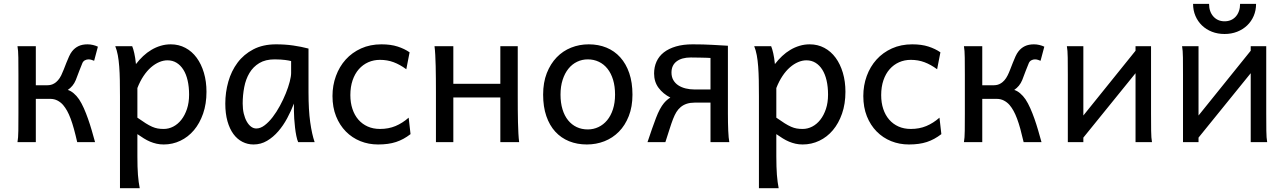

<svg xmlns="http://www.w3.org/2000/svg" viewBox="-20 -738 6678 997"><path d="M166 -295.4H227.1Q235.4 -295.4 244.6 -297.6Q253.9 -299.8 263.2 -305.7Q272.5 -311.5 281.2 -321.3Q290 -331.1 297.9 -346.7Q304.2 -359.4 311 -377L324.7 -412.1Q331.5 -429.7 338.9 -445.6Q346.2 -461.4 354 -471.2Q368.2 -489.3 387.7 -498.5Q407.2 -507.8 434.6 -507.8Q448.7 -507.8 462.9 -504.4Q477.1 -501 488.3 -495.6L468.8 -422.4Q462.9 -424.8 455.3 -427.2Q447.8 -429.7 439.5 -429.7Q430.2 -429.7 421.1 -425Q412.1 -420.4 407.7 -410.2Q400.9 -394.5 392.1 -371.1Q383.3 -347.7 373.5 -322.3Q366.7 -305.7 356.2 -293Q345.7 -280.3 332 -271Q347.2 -266.6 362.5 -253.7Q377.9 -240.7 390.6 -222.2Q403.8 -202.1 415.3 -176.3Q426.8 -150.4 437 -121.3Q447.3 -92.3 456.3 -61.3Q465.3 -30.3 473.6 0H380.9Q372.1 -38.6 363.8 -68.6Q355.5 -98.6 346.7 -122.1Q337.9 -145.5 328.4 -162.6Q318.8 -179.7 307.6 -192.9Q295.4 -207 278.6 -215.8Q261.7 -224.6 241.7 -224.6H166V0H70.8Q74.7 -20.5 75.2 -59.3Q75.7 -98.1 75.7 -148.9V-349.1Q75.7 -399.9 75.2 -438.7Q74.7 -477.5 70.8 -498H166Z M693.4 -127Q718.3 -109.4 736.6 -97.9Q754.9 -86.4 770 -79.8Q785.2 -73.2 799.1 -70.8Q813 -68.4 830.1 -68.4Q856 -68.4 879.6 -80.6Q903.3 -92.8 921.6 -116Q939.9 -139.2 950.9 -172.1Q961.9 -205.1 961.9 -246.6Q961.9 -287.1 954.3 -320.1Q946.8 -353 932.1 -376.2Q917.5 -399.4 896.7 -412.1Q876 -424.8 849.6 -424.8Q828.6 -424.8 806.6 -415.5Q784.7 -406.2 763.9 -388.2Q743.2 -370.1 725.1 -343Q707 -315.9 693.4 -280.8ZM603 -236.8Q603 -282.2 602.3 -321Q601.6 -359.9 599.1 -392.3Q596.7 -424.8 591.8 -451.2Q586.9 -477.5 578.6 -498H666.5Q671.9 -485.4 677.2 -462.2Q682.6 -439 686 -405.3Q703.1 -427.7 723.4 -446.8Q743.7 -465.8 766.4 -479.2Q789.1 -492.7 814.2 -500.2Q839.4 -507.8 866.7 -507.8Q908.2 -507.8 942.6 -489.5Q977.1 -471.2 1001.2 -438.2Q1025.4 -405.3 1038.8 -360.1Q1052.2 -314.9 1052.2 -261.2Q1052.2 -198.7 1034.7 -148.2Q1017.1 -97.7 987.1 -62Q957 -26.4 916.5 -7.1Q876 12.2 830.1 12.2Q810.5 12.2 793.2 8.3Q775.9 4.4 759.5 -2.4Q743.2 -9.3 727.1 -19.3Q710.9 -29.3 693.4 -41.5V73.2Q693.4 102.5 694.1 126.2Q694.8 149.9 696.3 169.9Q697.8 189.9 700.2 206.8Q702.6 223.6 705.6 239.3H603Z M1491.7 -420.9Q1485.8 -422.4 1478.5 -423.8Q1471.2 -425.3 1461.2 -426.5Q1451.2 -427.7 1437.7 -428.7Q1424.3 -429.7 1406.2 -429.7Q1358.4 -429.7 1326.4 -410.4Q1294.4 -391.1 1275.4 -359.1Q1256.3 -327.1 1248.3 -285.6Q1240.2 -244.1 1240.2 -200.2Q1240.2 -171.9 1245.8 -148.2Q1251.5 -124.5 1261.2 -107.2Q1271 -89.8 1283.7 -80.3Q1296.4 -70.8 1311 -70.8Q1332.5 -70.8 1354.2 -87.4Q1376 -104 1396 -130.1Q1416 -156.2 1433.6 -188.7Q1451.2 -221.2 1464.1 -253.2Q1477.1 -285.2 1484.4 -313.5Q1491.7 -341.8 1491.7 -358.9ZM1528.3 0Q1522.9 -11.7 1518.8 -32.2Q1514.6 -52.7 1512 -75.9Q1509.3 -99.1 1507.8 -122.1Q1506.3 -145 1506.3 -161.1V-200.2Q1491.7 -162.1 1471.4 -124.3Q1451.2 -86.4 1425 -56.2Q1398.9 -25.9 1366.7 -6.8Q1334.5 12.2 1296.4 12.2Q1265.6 12.2 1238.8 -1.5Q1211.9 -15.1 1192.1 -42Q1172.4 -68.8 1161.1 -108.6Q1149.9 -148.4 1149.9 -200.2Q1149.9 -258.3 1165.5 -313.7Q1181.2 -369.1 1213.4 -412.4Q1245.6 -455.6 1295.4 -481.7Q1345.2 -507.8 1413.6 -507.8Q1460.9 -507.8 1502.9 -501.7Q1544.9 -495.6 1582 -485.8V-258.8Q1582 -166.5 1590.8 -103.8Q1599.6 -41 1613.8 0Z M2089.8 -378.4Q2056.6 -402.8 2023.9 -415Q1991.2 -427.2 1953.1 -427.2Q1920.4 -427.2 1892.3 -414.8Q1864.3 -402.3 1843.5 -378.9Q1822.8 -355.5 1811 -321.3Q1799.3 -287.1 1799.3 -244.1Q1799.3 -204.6 1810.1 -172.4Q1820.8 -140.1 1840.8 -116.9Q1860.8 -93.8 1889.2 -81.1Q1917.5 -68.4 1953.1 -68.4Q1997.6 -68.4 2033.7 -83.5Q2069.8 -98.6 2102.1 -127L2111.8 -41.5Q2093.3 -27.3 2075 -17.3Q2056.6 -7.3 2036.6 -0.7Q2016.6 5.9 1993.7 9Q1970.7 12.2 1943.4 12.2Q1894 12.2 1851.1 -5.1Q1808.1 -22.5 1775.9 -55.2Q1743.7 -87.9 1725.1 -134.3Q1706.5 -180.7 1706.5 -239.3Q1706.5 -294.4 1724.4 -343.3Q1742.2 -392.1 1775.1 -428.7Q1808.1 -465.3 1855.2 -486.6Q1902.3 -507.8 1960.4 -507.8Q2009.3 -507.8 2044.7 -496.3Q2080.1 -484.9 2106.9 -466.3Z M2243.7 -258.8Q2243.7 -294.4 2243.4 -329.1Q2243.2 -363.8 2242.4 -394.8Q2241.7 -425.8 2240.2 -452.4Q2238.8 -479 2236.3 -498H2334V-302.7H2578.1V-498H2668.5V-239.3Q2668.5 -203.6 2668.7 -168.9Q2668.9 -134.3 2669.7 -103Q2670.4 -71.8 2671.9 -45.4Q2673.3 -19 2675.8 0H2578.1V-231.9H2334V0H2243.7Z M2890.6 -246.6Q2890.6 -204.1 2900.9 -170.4Q2911.1 -136.7 2929.9 -113.5Q2948.7 -90.3 2974.6 -78.1Q3000.5 -65.9 3032.2 -65.9Q3061.5 -65.9 3087.4 -78.1Q3113.3 -90.3 3132.6 -113.5Q3151.9 -136.7 3162.8 -170.4Q3173.8 -204.1 3173.8 -246.6Q3173.8 -289.6 3163.6 -323.5Q3153.3 -357.4 3134.5 -381.1Q3115.7 -404.8 3089.6 -417.2Q3063.5 -429.7 3032.2 -429.7Q3002.4 -429.7 2976.6 -417.2Q2950.7 -404.8 2931.6 -381.1Q2912.6 -357.4 2901.6 -323.5Q2890.6 -289.6 2890.6 -246.6ZM2800.3 -246.6Q2800.3 -309.6 2819.3 -358.2Q2838.4 -406.7 2870.6 -440.2Q2902.8 -473.6 2945.8 -490.7Q2988.8 -507.8 3037.1 -507.8Q3087.4 -507.8 3129.2 -490.7Q3170.9 -473.6 3200.9 -440.2Q3231 -406.7 3247.6 -358.2Q3264.2 -309.6 3264.2 -246.6Q3264.2 -183.6 3245.1 -135.3Q3226.1 -86.9 3193.8 -54.2Q3161.6 -21.5 3118.7 -4.6Q3075.7 12.2 3027.3 12.2Q2977.1 12.2 2935.3 -4.6Q2893.6 -21.5 2863.5 -54.2Q2833.5 -86.9 2816.9 -135.3Q2800.3 -183.6 2800.3 -246.6Z M3669.4 -273.4V-437Q3662.6 -437.5 3649.2 -438Q3635.7 -438.5 3620.4 -438.7Q3605 -439 3590.3 -439.2Q3575.7 -439.5 3566.9 -439.5Q3520 -439.5 3493.4 -419.2Q3466.8 -398.9 3466.8 -361.3Q3466.8 -338.9 3476.3 -322.3Q3485.8 -305.7 3502.2 -294.9Q3518.6 -284.2 3540.3 -278.8Q3562 -273.4 3586.4 -273.4ZM3586.4 -205.1Q3542 -205.1 3514.2 -181.6Q3501.5 -170.9 3492.4 -156.2Q3483.4 -141.6 3475.1 -120.4Q3466.8 -99.1 3457.5 -69.6Q3448.2 -40 3435.1 0H3342.3Q3367.2 -75.2 3386.5 -125.7Q3405.8 -176.3 3427.7 -202.6Q3435.1 -211.4 3443.6 -218.8Q3452.1 -226.1 3460.9 -231.4Q3423.3 -250.5 3399.9 -281.7Q3376.5 -313 3376.5 -356.4Q3376.5 -390.1 3389.2 -418.2Q3401.9 -446.3 3427.2 -466.1Q3452.6 -485.8 3490 -496.8Q3527.3 -507.8 3576.7 -507.8Q3632.8 -507.8 3679.7 -505.1Q3726.6 -502.4 3759.8 -500.5V-148.9Q3759.8 -98.1 3761.5 -59.3Q3763.2 -20.5 3767.1 0H3669.4V-205.1Z M4011.2 -127Q4036.1 -109.4 4054.4 -97.9Q4072.8 -86.4 4087.9 -79.8Q4103 -73.2 4116.9 -70.8Q4130.9 -68.4 4147.9 -68.4Q4173.8 -68.4 4197.5 -80.6Q4221.2 -92.8 4239.5 -116Q4257.8 -139.2 4268.8 -172.1Q4279.8 -205.1 4279.8 -246.6Q4279.8 -287.1 4272.2 -320.1Q4264.6 -353 4250 -376.2Q4235.4 -399.4 4214.6 -412.1Q4193.8 -424.8 4167.5 -424.8Q4146.5 -424.8 4124.5 -415.5Q4102.5 -406.2 4081.8 -388.2Q4061 -370.1 4043 -343Q4024.9 -315.9 4011.2 -280.8ZM3920.9 -236.8Q3920.9 -282.2 3920.2 -321Q3919.4 -359.9 3917 -392.3Q3914.6 -424.8 3909.7 -451.2Q3904.8 -477.5 3896.5 -498H3984.4Q3989.7 -485.4 3995.1 -462.2Q4000.5 -439 4003.9 -405.3Q4021 -427.7 4041.3 -446.8Q4061.5 -465.8 4084.2 -479.2Q4106.9 -492.7 4132.1 -500.2Q4157.2 -507.8 4184.6 -507.8Q4226.1 -507.8 4260.5 -489.5Q4294.9 -471.2 4319.1 -438.2Q4343.3 -405.3 4356.7 -360.1Q4370.1 -314.9 4370.1 -261.2Q4370.1 -198.7 4352.5 -148.2Q4335 -97.7 4304.9 -62Q4274.9 -26.4 4234.4 -7.1Q4193.8 12.2 4147.9 12.2Q4128.4 12.2 4111.1 8.3Q4093.8 4.4 4077.4 -2.4Q4061 -9.3 4044.9 -19.3Q4028.8 -29.3 4011.2 -41.5V73.2Q4011.2 102.5 4012 126.2Q4012.7 149.9 4014.2 169.9Q4015.6 189.9 4018.1 206.8Q4020.5 223.6 4023.4 239.3H3920.9Z M4846.2 -378.4Q4813 -402.8 4780.3 -415Q4747.6 -427.2 4709.5 -427.2Q4676.8 -427.2 4648.7 -414.8Q4620.6 -402.3 4599.9 -378.9Q4579.1 -355.5 4567.4 -321.3Q4555.7 -287.1 4555.7 -244.1Q4555.7 -204.6 4566.4 -172.4Q4577.1 -140.1 4597.2 -116.9Q4617.2 -93.8 4645.5 -81.1Q4673.8 -68.4 4709.5 -68.4Q4753.9 -68.4 4790 -83.5Q4826.2 -98.6 4858.4 -127L4868.2 -41.5Q4849.6 -27.3 4831.3 -17.3Q4813 -7.3 4793 -0.7Q4772.9 5.9 4750 9Q4727.1 12.2 4699.7 12.2Q4650.4 12.2 4607.4 -5.1Q4564.5 -22.5 4532.2 -55.2Q4500 -87.9 4481.4 -134.3Q4462.9 -180.7 4462.9 -239.3Q4462.9 -294.4 4480.7 -343.3Q4498.5 -392.1 4531.5 -428.7Q4564.5 -465.3 4611.6 -486.6Q4658.7 -507.8 4716.8 -507.8Q4765.6 -507.8 4801 -496.3Q4836.4 -484.9 4863.3 -466.3Z M5080.6 -295.4H5141.6Q5149.9 -295.4 5159.2 -297.6Q5168.5 -299.8 5177.7 -305.7Q5187 -311.5 5195.8 -321.3Q5204.6 -331.1 5212.4 -346.7Q5218.8 -359.4 5225.6 -377L5239.3 -412.1Q5246.1 -429.7 5253.4 -445.6Q5260.7 -461.4 5268.6 -471.2Q5282.7 -489.3 5302.2 -498.5Q5321.8 -507.8 5349.1 -507.8Q5363.3 -507.8 5377.4 -504.4Q5391.6 -501 5402.8 -495.6L5383.3 -422.4Q5377.4 -424.8 5369.9 -427.2Q5362.3 -429.7 5354 -429.7Q5344.7 -429.7 5335.7 -425Q5326.7 -420.4 5322.3 -410.2Q5315.4 -394.5 5306.6 -371.1Q5297.9 -347.7 5288.1 -322.3Q5281.2 -305.7 5270.8 -293Q5260.3 -280.3 5246.6 -271Q5261.7 -266.6 5277.1 -253.7Q5292.5 -240.7 5305.2 -222.2Q5318.4 -202.1 5329.8 -176.3Q5341.3 -150.4 5351.6 -121.3Q5361.8 -92.3 5370.8 -61.3Q5379.9 -30.3 5388.2 0H5295.4Q5286.6 -38.6 5278.3 -68.6Q5270 -98.6 5261.2 -122.1Q5252.4 -145.5 5242.9 -162.6Q5233.4 -179.7 5222.2 -192.9Q5210 -207 5193.1 -215.8Q5176.3 -224.6 5156.2 -224.6H5080.6V0H4985.4Q4989.3 -20.5 4989.7 -59.3Q4990.2 -98.1 4990.2 -148.9V-349.1Q4990.2 -399.9 4989.7 -438.7Q4989.3 -477.5 4985.4 -498H5080.6Z M5605.5 -498V-138.2L5876.5 -474.6V-498H5957V-148.9Q5957 -98.1 5957.5 -59.3Q5958 -20.5 5961.9 0H5876.5V-357.9L5605.5 -23.4V0H5524.9V-349.1Q5524.9 -399.9 5524.4 -438.7Q5523.9 -477.5 5520 -498Z M6203.6 -498V-138.2L6474.6 -474.6V-498H6555.2V-148.9Q6555.2 -98.1 6555.7 -59.3Q6556.2 -20.5 6560.1 0H6474.6V-357.9L6203.6 -23.4V0H6123V-349.1Q6123 -399.9 6122.6 -438.7Q6122.1 -477.5 6118.2 -498ZM6502.4 -717.8Q6502.4 -684.1 6490.2 -655.5Q6478 -627 6456.1 -606Q6434.1 -585 6404.1 -573.2Q6374 -561.5 6338.9 -561.5Q6303.2 -561.5 6273.2 -573.2Q6243.2 -585 6221.4 -606Q6199.7 -627 6187.5 -655.5Q6175.3 -684.1 6175.3 -717.8H6258.3Q6258.3 -697.8 6263.9 -681.4Q6269.5 -665 6280.3 -652.8Q6291 -640.6 6305.7 -634Q6320.3 -627.4 6338.9 -627.4Q6357.4 -627.4 6372.3 -634Q6387.2 -640.6 6397.7 -652.8Q6408.2 -665 6413.8 -681.4Q6419.4 -697.8 6419.4 -717.8Z"/></svg>

Font: Andika CyrE
Style: Regular
Weight: 400
Designer: Victor Gaultney, Annie Olsen, Julie Remington, Don Collingsworth, Eric Hays, Becca Hirsbrunner
Foundry: SIL International
Version: Version 5.000